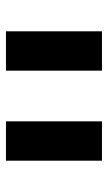

<svg xmlns="http://www.w3.org/2000/svg" viewBox="121 -767 362 644"><g transform="rotate(90 302.0 -445.0)"><path d="M85 -284V-606H217V-284ZM387 -284V-606H519V-284Z"/></g></svg>

Font: Libra Sans
Style: Bold
Weight: 700
Foundry: Context Ltd
Version: Version 1.000